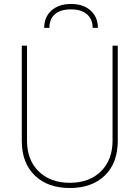

<svg xmlns="http://www.w3.org/2000/svg" viewBox="-20 -942 707 972"><path d="M576.2 -710.9V-229.5Q576.2 -116.7 510.7 -53.5Q445.3 9.8 333.5 9.8Q221.7 9.8 156.2 -53.5Q90.8 -116.7 90.3 -227.5V-710.9H116.7V-230.5Q116.7 -131.8 176 -74.2Q235.4 -16.6 333.5 -16.6Q431.6 -16.6 490.7 -74.2Q549.8 -131.8 549.8 -231V-710.9ZM449.2 -800.8Q449.2 -844.2 420.7 -869.4Q392.1 -894.5 339.8 -894.5Q285.6 -894.5 257.8 -869.9Q230 -845.2 230 -800.8H203.6Q203.6 -855.5 240.5 -888.7Q277.3 -921.9 339.8 -921.9Q401.9 -921.9 438.7 -888.7Q475.6 -855.5 475.6 -800.8Z"/></svg>

Font: Roboto Thin
Style: Regular
Weight: 250
Designer: Google
Version: Version 2.134; 2016